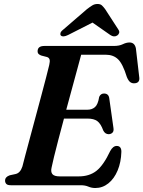

<svg xmlns="http://www.w3.org/2000/svg" viewBox="-20 -931 720 965"><path d="M385.5 0H34.5Q17.5 0 11.5 -6.8Q5.5 -13.5 5.5 -23Q5.5 -42 29 -50L59 -56.5Q82 -62 92.5 -94Q96 -109 106 -146.2Q116 -183.5 129.5 -234Q143 -284.5 158 -340Q173 -395.5 187 -448Q201 -500.5 211.8 -542Q222.5 -583.5 227.5 -604.5Q232 -623.5 229 -632.5Q226 -641.5 216 -644.5L188.5 -651.5Q180.5 -654 174.8 -659Q169 -664 169 -673.5Q169 -700 203 -700H551.5Q579.5 -700 597.2 -708.8Q615 -717.5 631 -717.5Q657 -717.5 663 -688L679.5 -546Q685 -515.5 658.5 -512.5Q645 -511 635.2 -517.8Q625.5 -524.5 617.5 -544Q597 -610.5 573.2 -633.2Q549.5 -656 511 -656H388Q381.5 -631 369.5 -587.5Q357.5 -544 343 -490Q328.5 -436 313 -379.5H419.5Q442.5 -379.5 457.5 -392.8Q472.5 -406 478.5 -444Q486 -461 502.5 -461Q525.5 -461 529 -438L550 -289.5Q553 -272.5 545.8 -264.8Q538.5 -257 526.5 -256.5Q508.5 -256.5 499 -275Q486.5 -309.5 469.2 -322.2Q452 -335 420 -335H301.5Q286.5 -279.5 273.5 -229.5Q260.5 -179.5 251.5 -142.8Q242.5 -106 239.5 -90Q234 -67.5 243.2 -56Q252.5 -44.5 280 -44.5H376Q429 -44.5 464.5 -72.2Q500 -100 534 -172Q548 -197.5 566.5 -197.5Q590.5 -197.5 590 -167.5Q588.5 -115.5 571.2 -74.2Q554 -33 524.8 -9.5Q495.5 14 459 14Q440.5 14 424.2 7Q408 0 385.5 0ZM322 -755Q296 -742.5 286 -752.5Q282 -756.5 283.8 -764.5Q285.5 -772.5 297 -781.5L417 -885Q432 -896.5 443.8 -903.8Q455.5 -911 470 -911Q484.5 -911 492.2 -903.8Q500 -896.5 508.5 -885L575.5 -781.5Q581.5 -772.5 578.5 -764.5Q575.5 -756.5 569 -752.5Q553 -742.5 534.5 -755L445 -817.5Z"/></svg>

Font: Fraunces 9pt SemiBold
Style: Italic
Weight: 600
Italic angle: -16°
Version: Version 1.000;[b76b70a41]